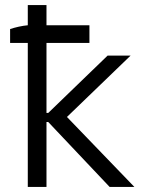

<svg xmlns="http://www.w3.org/2000/svg" viewBox="-20 -740 558 760"><path d="M90 0H164V-257H171L414 0H512L245 -277L497 -520H406L171 -293H164V-570H334V-640H164V-720H90V-640C67 -638 41 -632 20 -625V-570H90Z"/></svg>

Font: Fixel Display Regular
Style: Regular
Weight: 400
Designer: AlfaBravo + MacPaw
Foundry: Kyrylo Tkachov, Marchela Mozhyna, Serhii Makarenko, Maria Weinstein, Zakhar Kryvoshyya
Version: Version 1.211